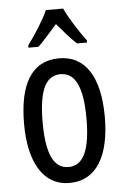

<svg xmlns="http://www.w3.org/2000/svg" viewBox="-55 -806 554 855"><g transform="rotate(-5 222.5 -378.0)"><path d="M260 -766H183C164 -723 127 -665 91 -616V-606H136C160 -629 191 -665 222 -700C252 -665 280 -632 308 -606H353V-616C320 -660 281 -721 260 -766ZM403 -269C403 -452 337 -547 223 -547C99 -547 42 -446 42 -269C42 -101 102 10 221 10C346 10 403 -102 403 -269ZM125 -269C125 -407 154 -476 223 -476C290 -476 321 -407 321 -269C321 -130 290 -61 223 -61C155 -61 125 -132 125 -269Z"/></g></svg>

Font: Noto Sans Gujarati ExtraCondensed
Style: Regular
Weight: 400
Width: 2
Designer: Jelle Bosma - Monotype Design Team, Universal Thirst
Foundry: Monotype Imaging Inc.
Version: Version 2.106